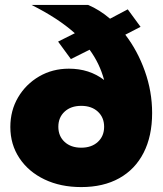

<svg xmlns="http://www.w3.org/2000/svg" viewBox="-20 -750 661 780"><path d="M598 -291Q598 -197 563.5 -129.5Q529 -62 464.5 -26Q400 10 310 10Q226 10 161 -21Q96 -52 59 -107.5Q22 -163 22 -234Q22 -301 53.5 -354.5Q85 -408 139 -439.5Q193 -471 260 -471Q343 -471 403 -425Q385 -492 344 -548L268 -510L216 -581L284 -615Q216 -676 108 -730H338Q385 -710 427 -674L499 -712L551 -641L489 -609Q539 -544 568.5 -461Q598 -378 598 -291ZM217 -235Q217 -197 242.5 -173.5Q268 -150 310 -150Q352 -150 377.5 -173.5Q403 -197 403 -235Q403 -273 377.5 -296.5Q352 -320 310 -320Q268 -320 242.5 -296.5Q217 -273 217 -235Z"/></svg>

Font: Raleway Black
Style: Regular
Weight: 900
Designer: Matt McInerney, Pablo Impallari, Rodrigo Fuenzalida
Foundry: Matt McInerney, Pablo Impallari, Rodrigo Fuenzalida
Version: Version 4.026